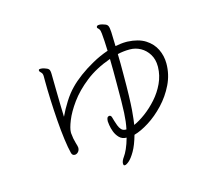

<svg xmlns="http://www.w3.org/2000/svg" viewBox="-111 -881 1223 1083"><g transform="rotate(-15 500.0 -339.5)"><path d="M550 -131Q555 -155 557.5 -176Q560 -197 561.5 -224.5Q563 -252 563.5 -292.5Q564 -333 564 -395Q564 -431 564 -468Q564 -505 563 -539Q476 -508 415 -460Q354 -412 316 -359.5Q278 -307 260.5 -263Q243 -219 243 -197V-191Q246 -157 253.5 -133Q261 -109 261 -102Q261 -87 252 -77.5Q243 -68 232 -68Q217 -68 213 -85Q205 -116 198 -168Q191 -220 186.5 -282Q182 -344 179.5 -405.5Q177 -467 177 -515V-541Q177 -558 168 -565.5Q159 -573 159 -580Q159 -582 159.5 -582.5Q160 -583 160 -584Q162 -587 170 -587Q180 -587 190 -584Q210 -578 216.5 -570.5Q223 -563 223 -540Q223 -533 223.5 -506Q224 -479 224.5 -441Q225 -403 226 -363Q227 -323 228 -291Q246 -330 272 -371Q298 -412 326 -440Q351 -466 388 -493.5Q425 -521 470 -546Q515 -571 562 -587Q560 -649 556 -689Q554 -708 549.5 -714.5Q545 -721 541.5 -723.5Q538 -726 538 -730Q538 -741 554 -741Q562 -741 571.5 -738.5Q581 -736 588 -733Q599 -729 603.5 -719.5Q608 -710 609.5 -683.5Q611 -657 612 -601Q628 -604 643.5 -606Q659 -608 674 -608H683Q747 -605 786.5 -580Q826 -555 845 -516Q864 -477 864 -432Q864 -368 836 -310.5Q808 -253 764.5 -207Q721 -161 673.5 -131Q626 -101 586 -90Q570 -33 550.5 0.5Q531 34 514.5 48Q498 62 489 62Q483 62 482 57Q481 52 481 50Q481 35 497 13Q506 1 517.5 -24.5Q529 -50 539 -86Q513 -86 497 -102.5Q481 -119 473 -140.5Q465 -162 462.5 -180Q460 -198 460 -201Q460 -211 462.5 -219Q465 -227 472 -229Q473 -229 474 -229.5Q475 -230 476 -230Q486 -230 489.5 -217.5Q493 -205 496 -195Q500 -182 505.5 -167Q511 -152 520.5 -141.5Q530 -131 546 -131ZM813 -429Q813 -470 794.5 -500Q776 -530 747 -546Q718 -562 685 -562H681Q665 -562 647.5 -560Q630 -558 613 -554Q614 -527 614 -497.5Q614 -468 614 -439Q614 -362 612.5 -311Q611 -260 608.5 -228Q606 -196 603.5 -177Q601 -158 599 -144Q631 -158 667.5 -185Q704 -212 737 -249Q770 -286 791 -331Q812 -376 813 -425Z"/></g></svg>

Font: Moon Stars Kai HW Light
Style: Regular
Weight: 300
Designer: GuiWonder
Version: Version 1.101